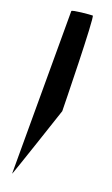

<svg xmlns="http://www.w3.org/2000/svg" viewBox="-153 -804 498 850"><g transform="rotate(20 96.0 -379.0)"><path d="M30 11C30 18 144 -325 144 -325C144 -332 136 -769 126 -769C115 -769 30 -762 30 -755Z"/></g></svg>

Font: Ampere
Style: SCSuCnd
Weight: 400
Version: Version 1